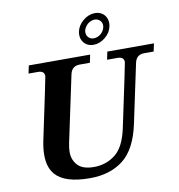

<svg xmlns="http://www.w3.org/2000/svg" viewBox="-102 -1070 1091 1171"><g transform="rotate(-10 443.5 -484.0)"><path d="M360.8 9.8Q205.1 9.8 147.5 -56.6Q109.4 -100.1 109.4 -177.7Q109.4 -218.8 120.1 -269Q199.7 -644 199.7 -650.9Q199.7 -683.6 159.7 -683.6H101.6L111.8 -732.4H491.7L481.4 -683.6H418.5Q369.6 -683.6 358.9 -634.8L271.5 -223.1Q265.1 -192.9 265.1 -168Q265.1 -119.6 296.1 -86.4Q327.1 -53.2 396 -53.2Q471.7 -53.2 528.8 -97.7Q585.9 -142.1 609.9 -255.9Q692.4 -644 692.4 -650.9Q692.4 -683.6 652.3 -683.6H587.9L598.1 -732.4H886.7L876.5 -683.6H818.4Q769.5 -683.6 758.8 -634.8L681.2 -269Q648.9 -117.2 567.4 -53.7Q485.8 9.8 360.8 9.8ZM523.4 -787.6Q484.4 -787.6 462.4 -815.4Q446.8 -835 446.8 -862.3Q446.8 -872.1 448.7 -882.3Q457 -920.9 491 -948.7Q524.9 -976.6 563.5 -976.6Q602.1 -976.6 624.5 -948.7Q639.6 -929.2 639.6 -901.9Q639.6 -892.1 637.7 -882.3Q629.9 -843.3 595.7 -815.4Q561.5 -787.6 523.4 -787.6ZM531.2 -826.2Q542.5 -826.2 553.7 -830.6Q577.1 -839.8 590.3 -860.8Q600.6 -877.4 600.6 -894Q600.6 -910.2 591.3 -921.4Q577.6 -938 555.2 -938Q543.9 -938 533.2 -933.6Q509.8 -924.3 496.6 -903.3Q486.3 -887.2 486.3 -871.6Q486.3 -854.5 495.6 -842.8Q508.3 -826.2 531.2 -826.2Z"/></g></svg>

Font: Munson
Style: Bold Italic
Weight: 700
Italic angle: -12°
Designer: Paul James MIller
Foundry: High-Logic / Made with FontCreator
Version: Version 2.10;May 5, 2019;FontCreator 11.5.0.2430 64-bit